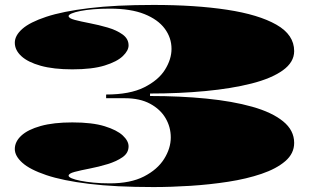

<svg xmlns="http://www.w3.org/2000/svg" viewBox="-20 -743 1252 778"><path d="M602 15Q448 15 341 2Q234 -11 167.5 -33.5Q101 -56 70.5 -83.5Q40 -111 40 -139Q40 -169 66.5 -193.5Q93 -218 145 -232.5Q197 -247 273 -247Q354 -247 404 -231.5Q454 -216 477.5 -194Q501 -172 501 -150Q501 -123 476.5 -106Q452 -89 416 -78Q380 -67 343.5 -60Q307 -53 282.5 -46.5Q258 -40 258 -31Q258 -26 270.5 -20.5Q283 -15 306 -10.5Q329 -6 359 -3Q389 0 425 0Q509 0 563.5 -28Q618 -56 645 -99Q672 -142 672 -186Q672 -228 651 -264Q630 -300 588.5 -322.5Q547 -345 486 -345H410V-360Q506 -360 564 -389Q622 -418 648.5 -460.5Q675 -503 675 -545Q675 -590 647.5 -627Q620 -664 565 -686Q510 -708 425 -708Q389 -708 359 -705.5Q329 -703 306 -698.5Q283 -694 270.5 -688.5Q258 -683 258 -678Q258 -669 282.5 -662.5Q307 -656 343.5 -649Q380 -642 416 -631.5Q452 -621 476.5 -603.5Q501 -586 501 -559Q501 -538 477.5 -515.5Q454 -493 404 -477.5Q354 -462 273 -462Q197 -462 145 -476.5Q93 -491 66.5 -515.5Q40 -540 40 -570Q40 -599 70.5 -626Q101 -653 167.5 -675Q234 -697 341 -710Q448 -723 602 -723Q772 -723 900 -703.5Q1028 -684 1100 -643Q1172 -602 1172 -536Q1172 -491 1126 -458Q1080 -425 999 -404.5Q918 -384 812.5 -374Q707 -364 588 -364V-354Q710 -354 816 -343.5Q922 -333 1002 -310.5Q1082 -288 1127 -251.5Q1172 -215 1172 -164Q1172 -121 1136 -90Q1100 -59 1039.5 -38.5Q979 -18 904.5 -6.5Q830 5 751.5 10Q673 15 602 15Z"/></svg>

Font: Kalnia Expanded
Style: Bold
Weight: 700
Width: 7
Designer: Frida Medrano
Foundry: Frida Medrano
Version: Version 1.105